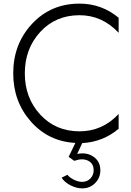

<svg xmlns="http://www.w3.org/2000/svg" viewBox="-20 -780 722 1060"><path d="M419 -696Q287 -696 202 -603.5Q117 -511 117 -375Q117 -240 202 -147.5Q287 -55 419 -55Q546 -55 635 -151V-69Q548 4 434 10L406 70Q459 59 496.5 85.5Q534 112 534 160Q534 202 505 231Q476 260 434 260Q402 260 369 243Q336 226 320 201L352 185Q365 201 388.5 212.5Q412 224 434 224Q461 224 479 205.5Q497 187 497 160Q497 122 466 107Q435 92 390 108L359 86L396 9Q247 1 150 -109.5Q53 -220 53 -375Q53 -537 157 -648.5Q261 -760 419 -760Q541 -760 635 -682V-599Q544 -696 419 -696Z"/></svg>

Font: Orkney Light
Style: Regular
Weight: 300
Designer: Samuel Oakes and Alfredo Marco Pradil
Foundry: Alfredo Marco Pradil
Version: 1.0; ttfautohint (v1.5)